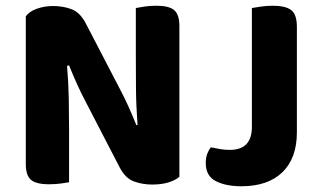

<svg xmlns="http://www.w3.org/2000/svg" viewBox="-20 -636 1123 670"><path d="M606 -19Q592 -7 568 0.5Q544 8 511 8Q477 8 447 -3Q417 -14 397 -53L281 -277Q264 -309 249.5 -341Q235 -373 221 -408L214 -406Q219 -346 220 -291.5Q221 -237 221 -186V0Q211 2 191.5 4.5Q172 7 151 7Q106 7 88 -8.5Q70 -24 70 -64V-579Q82 -596 108.5 -605.5Q135 -615 165 -615Q200 -615 229.5 -604Q259 -593 279 -555L396 -330Q413 -298 427.5 -266Q442 -234 456 -199L460 -200Q455 -267 454.5 -327Q454 -387 454 -442V-608Q464 -610 483.5 -613Q503 -616 525 -616Q570 -616 588 -600.5Q606 -585 606 -545ZM1016 -174Q1016 -84 965.5 -35Q915 14 822 14Q768 14 733 -4Q698 -22 698 -67Q698 -86 703.5 -100Q709 -114 716 -122Q734 -118 749.5 -115.5Q765 -113 782 -113Q859 -113 859 -193V-608Q870 -610 890.5 -613Q911 -616 931 -616Q976 -616 996 -601Q1016 -586 1016 -542Z"/></svg>

Font: Baloo 2 Latin
Style: Bold
Weight: 400
Designer: Sarang Kulkarni and Ek Type
Foundry: Ek Type
Version: Version 1.001